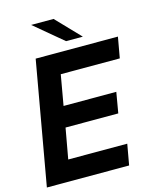

<svg xmlns="http://www.w3.org/2000/svg" viewBox="-138 -1057 929 1150"><g transform="rotate(-15 326.0 -482.5)"><path d="M517 0H7L142 -763H652L629 -634H263L230 -446H557L535 -318H208L174 -129H540ZM307 -965 449 -817H345L168 -965Z"/></g></svg>

Font: Open Sauce Sans
Style: Bold Italic
Weight: 700
Italic angle: -10°
Designer: Alfredo Marco Pradil
Foundry: Creative Sauce Fz LLC
Version: Version 1.477